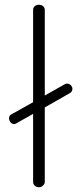

<svg xmlns="http://www.w3.org/2000/svg" viewBox="-20 -786 339 806"><path d="M168 -745V-385L253 -433Q256 -435 262 -435Q271 -435 277.5 -428Q284 -421 284 -413Q284 -401 273 -395L168 -335V-22Q168 -14 160.5 -7Q153 0 143 0Q133 0 126 -6.5Q119 -13 119 -22V-308L48 -268Q44 -265 39 -265Q31 -265 24.5 -272.5Q18 -280 18 -290Q18 -295 20.5 -299.5Q23 -304 28 -306L119 -357V-745Q119 -754 126 -760Q133 -766 143 -766Q154 -766 161 -760Q168 -754 168 -745Z"/></svg>

Font: Dosis
Style: Regular
Weight: 400
Designer: Edgar Tolentino, Pablo Impallari, Igino Marini
Foundry: Edgar Tolentino, Pablo Impallari, Igino Marini
Version: Version 1.007;Glyphs 3.1.1 (3134)